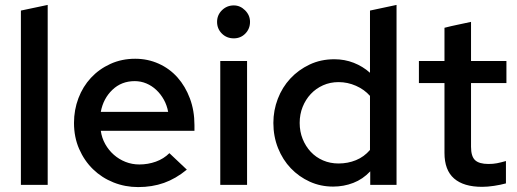

<svg xmlns="http://www.w3.org/2000/svg" viewBox="-20 -752 2104 781"><path d="M174 -732V0H65V-709Z M740 -62Q695 -25 647 -8Q599 9 542 9Q489 9 441.5 -10Q394 -29 358.5 -63.5Q323 -98 302 -146Q281 -194 281 -252Q281 -305 299 -352.5Q317 -400 350 -435.5Q383 -471 429 -492Q475 -513 530 -513Q581 -513 625.5 -493Q670 -473 702 -437Q734 -401 752.5 -351.5Q771 -302 771 -243V-220H390Q394 -191 408 -166Q422 -141 443 -122.5Q464 -104 490.5 -93.5Q517 -83 547 -83Q582 -83 614 -94.5Q646 -106 669 -129Q687 -112 704.5 -95.5Q722 -79 740 -62ZM528 -422Q474 -422 437 -386.5Q400 -351 390 -297H664Q659 -324 646.5 -346.5Q634 -369 616 -386Q598 -403 575.5 -412.5Q553 -422 528 -422Z M931 -596Q902 -596 882.5 -615.5Q863 -635 863 -663Q863 -691 883 -710.5Q903 -730 931 -730Q957 -730 977 -710Q997 -690 997 -663Q997 -635 978 -615.5Q959 -596 931 -596ZM985 -504V0H876V-504Z M1486 0V-55Q1456 -23 1417 -8Q1378 7 1335 7Q1284 7 1240 -13Q1196 -33 1163 -67.5Q1130 -102 1111 -149.5Q1092 -197 1092 -252Q1092 -303 1110 -350Q1128 -397 1161 -432.5Q1194 -468 1239.5 -489.5Q1285 -511 1340 -511Q1382 -511 1419 -496.5Q1456 -482 1485 -456V-709Q1512 -715 1539 -720.5Q1566 -726 1593 -732V0ZM1199 -252Q1199 -217 1211 -187Q1223 -157 1244 -134.5Q1265 -112 1294 -99.5Q1323 -87 1357 -87Q1395 -87 1428 -100.5Q1461 -114 1485 -142V-362Q1462 -388 1428 -403Q1394 -418 1357 -418Q1323 -418 1294 -405Q1265 -392 1244 -369.5Q1223 -347 1211 -317Q1199 -287 1199 -252Z M1788 -130V-414H1684V-504H1788V-639Q1815 -646 1842 -651.5Q1869 -657 1896 -663V-504H2040V-414H1896V-155Q1896 -116 1912.5 -100.5Q1929 -85 1967 -85Q1986 -85 2001.5 -88Q2017 -91 2038 -97V-6Q2016 0 1989.5 4Q1963 8 1941 8Q1866 8 1827 -26Q1788 -60 1788 -130Z"/></svg>

Font: Rosa Sans Medium
Style: Regular
Weight: 500
Designer: Pentagram / MCKL
Foundry: Pentagram / MCKL
Version: Version 1.005;September 16, 2019;FontCreator 11.5.0.2425 64-